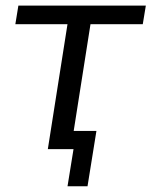

<svg xmlns="http://www.w3.org/2000/svg" viewBox="-20 -522 530 672"><path d="M216.3 130 237.3 0H151.2L161.5 -63.8H317.5L286.3 130ZM147.4 0 216.2 -437.2H33.7L44.3 -502.3H490.4L479.7 -437.2H296.7L227.9 0Z"/></svg>

Font: Mulish ExtraLight
Style: Italic
Weight: 200
Italic angle: -9°
Designer: Vernon Adams
Foundry: Vernon Adams
Version: Version 3.603